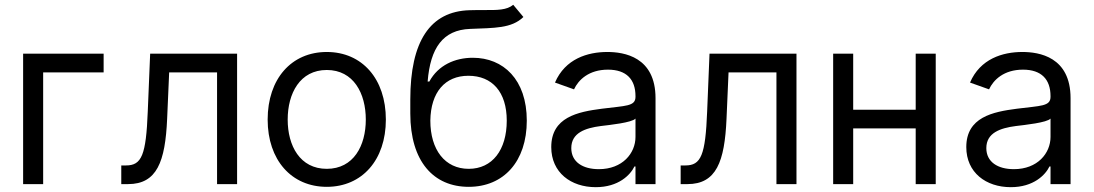

<svg xmlns="http://www.w3.org/2000/svg" viewBox="-20 -770 4574 803"><path d="M413.4 -545.5H76.7V0H160.5V-467.3H413.4Z M487.2 0H515.6C636.4 0 671.2 -93.8 679 -272.7L687.5 -467.3H887.8V0H971.6V-545.5H608L598 -304C590.9 -120.7 572.4 -78.1 507.1 -78.1H487.2Z M1346.6 11.4C1494.3 11.4 1593.8 -100.9 1593.8 -269.9C1593.8 -440.3 1494.3 -552.6 1346.6 -552.6C1198.9 -552.6 1099.4 -440.3 1099.4 -269.9C1099.4 -100.9 1198.9 11.4 1346.6 11.4ZM1346.6 -63.9C1234.4 -63.9 1183.2 -160.5 1183.2 -269.9C1183.2 -379.3 1234.4 -477.3 1346.6 -477.3C1458.8 -477.3 1509.9 -379.3 1509.9 -269.9C1509.9 -160.5 1458.8 -63.9 1346.6 -63.9Z M2126.4 -750C2099.8 -727.6 2060 -727.6 2004.3 -728C1986.2 -728 1966.3 -728 1944.6 -727.3C1778.4 -723 1696 -596.6 1696 -353.7V-295.5C1696 -93.8 1794 11.4 1940.3 11.4C2086.3 11.4 2183.2 -94.5 2183.2 -265.6C2183.2 -437.5 2084.9 -528.4 1957.4 -528.4C1882.5 -528.4 1812.5 -497.2 1775.6 -429H1768.5C1779.8 -569.6 1832.4 -644.9 1946 -649.1C2046.9 -653.4 2119.3 -650.6 2169 -698.9ZM1940.3 -63.9C1840.9 -63.9 1779.8 -143.5 1779.8 -265.6C1781.6 -384.9 1841.6 -453.1 1938.9 -453.1C2038.7 -453.1 2099.4 -384.9 2099.4 -265.6C2099.4 -142.8 2039.1 -63.9 1940.3 -63.9Z M2471.6 12.8C2566.8 12.8 2616.5 -38.4 2633.5 -73.9H2637.8V0H2721.6V-359.4C2721.6 -532.7 2589.5 -552.6 2519.9 -552.6C2437.5 -552.6 2343.8 -524.1 2301.1 -424.7L2380.7 -396.3C2399.1 -436.1 2442.8 -478.7 2522.7 -478.7C2599.8 -478.7 2637.8 -437.9 2637.8 -367.9V-365.1C2637.8 -324.6 2596.6 -328.1 2497.2 -315.3C2396 -302.2 2285.5 -279.8 2285.5 -154.8C2285.5 -48.3 2367.9 12.8 2471.6 12.8ZM2484.4 -62.5C2417.6 -62.5 2369.3 -92.3 2369.3 -150.6C2369.3 -214.5 2427.6 -234.4 2492.9 -242.9C2528.4 -247.2 2623.6 -257.1 2637.8 -274.1V-197.4C2637.8 -129.3 2583.8 -62.5 2484.4 -62.5Z M2826.7 0H2855.1C2975.9 0 3010.7 -93.8 3018.5 -272.7L3027 -467.3H3227.3V0H3311.1V-545.5H2947.4L2937.5 -304C2930.4 -120.7 2911.9 -78.1 2846.6 -78.1H2826.7Z M3548.3 -545.5H3464.5V0H3548.3V-233H3809.7V0H3893.5V-545.5H3809.7V-311.1H3548.3Z M4207.4 12.8C4302.6 12.8 4352.3 -38.4 4369.3 -73.9H4373.6V0H4457.4V-359.4C4457.4 -532.7 4325.3 -552.6 4255.7 -552.6C4173.3 -552.6 4079.5 -524.1 4036.9 -424.7L4116.5 -396.3C4134.9 -436.1 4178.6 -478.7 4258.5 -478.7C4335.6 -478.7 4373.6 -437.9 4373.6 -367.9V-365.1C4373.6 -324.6 4332.4 -328.1 4233 -315.3C4131.7 -302.2 4021.3 -279.8 4021.3 -154.8C4021.3 -48.3 4103.7 12.8 4207.4 12.8ZM4220.2 -62.5C4153.4 -62.5 4105.1 -92.3 4105.1 -150.6C4105.1 -214.5 4163.4 -234.4 4228.7 -242.9C4264.2 -247.2 4359.4 -257.1 4373.6 -274.1V-197.4C4373.6 -129.3 4319.6 -62.5 4220.2 -62.5Z"/></svg>

Font: Karasuma Gothic
Style: Regular
Weight: 400
Designer: Rasmus Andersson, Ryoko Nishizuka
Foundry: Genbu
Version: Version 1.00